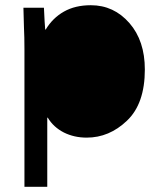

<svg xmlns="http://www.w3.org/2000/svg" viewBox="-20 -514 609 732"><path d="M73.2 198.2V-326.2C73.2 -356.8 72.6 -385.1 71.3 -411.1L69.3 -484.4H147.5C149.4 -442.7 151 -415 152.3 -401.4H154.3C171.9 -430.7 195 -453.5 223.6 -469.7C252.3 -486 286.5 -494.1 326.2 -494.1C384.8 -494.1 433.9 -471.4 473.6 -425.8C512.7 -380.9 532.2 -321.9 532.2 -249C532.2 -161.8 509.4 -96.7 463.9 -53.7C418.9 -10.7 367.8 10.7 310.5 10.7C278.6 10.7 249.7 4.2 223.6 -8.8C196.9 -22.5 176.4 -41.3 162.1 -65.4H160.2V198.2Z"/></svg>

Font: ImmaginiFont
Style: Regular
Weight: 400
Version: Version 1.0